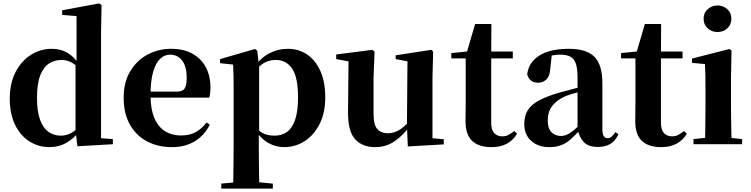

<svg xmlns="http://www.w3.org/2000/svg" viewBox="-20 -842 4385 1121"><path d="M269 17Q204 17 151 -17Q98 -51 67.5 -114.5Q37 -178 37 -266Q37 -356 71 -421.5Q105 -487 161 -522Q217 -557 283 -557Q335 -557 375 -533Q415 -509 449 -458H458L440 -443Q415 -470 390 -481Q365 -492 339 -492Q300 -492 267.5 -472Q235 -452 215.5 -403.5Q196 -355 196 -271Q196 -191 214 -142.5Q232 -94 263.5 -72Q295 -50 334 -50Q363 -50 388 -61.5Q413 -73 437 -98L458 -80H447Q414 -35 369 -9Q324 17 269 17ZM432 12 421 -79V-81V-464L427 -476V-748L343 -755V-782L558 -822L573 -813L570 -655V-35L639 -30V0Z M985 17Q902 17 838.5 -16.5Q775 -50 738.5 -114.5Q702 -179 702 -272Q702 -363 741 -427Q780 -491 843 -524Q906 -557 978 -557Q1054 -557 1105.5 -527.5Q1157 -498 1183 -447Q1209 -396 1209 -333Q1209 -299 1202 -272H766V-307H1012Q1046 -307 1058 -325.5Q1070 -344 1070 -388Q1070 -454 1043.5 -488.5Q1017 -523 972 -523Q941 -523 915 -498.5Q889 -474 874 -422Q859 -370 859 -286Q859 -204 882 -151.5Q905 -99 945 -75Q985 -51 1036 -51Q1089 -51 1124.5 -71.5Q1160 -92 1186 -127L1205 -114Q1173 -51 1117 -17Q1061 17 985 17Z M1272 259V230L1380 220H1471L1573 230V259ZM1341 259Q1342 215 1342.5 171.5Q1343 128 1343.5 86.5Q1344 45 1344 10V-314Q1344 -364 1343.5 -396.5Q1343 -429 1341 -465L1265 -473V-497L1469 -556L1482 -546L1491 -467L1493 -462V-75L1491 -61V10Q1491 44 1491.5 85.5Q1492 127 1492.5 171Q1493 215 1494 259ZM1639 17Q1590 17 1547 -7Q1504 -31 1468 -84H1456L1476 -96Q1501 -69 1526 -59.5Q1551 -50 1584 -50Q1624 -50 1654.5 -71Q1685 -92 1702.5 -141Q1720 -190 1720 -273Q1720 -393 1685 -442.5Q1650 -492 1590 -492Q1560 -492 1532 -480Q1504 -468 1468 -427L1453 -441H1460Q1498 -502 1550 -529.5Q1602 -557 1661 -557Q1723 -557 1772 -524.5Q1821 -492 1850 -428.5Q1879 -365 1879 -274Q1879 -184 1846.5 -119Q1814 -54 1759.5 -18.5Q1705 17 1639 17Z M2170 17Q2096 17 2053.5 -29Q2011 -75 2012 -188L2015 -501L2046 -478L1943 -497V-524L2154 -551L2167 -541L2161 -391V-176Q2161 -113 2183 -88.5Q2205 -64 2244 -64Q2286 -64 2322.5 -90.5Q2359 -117 2387 -157L2423 -103H2370Q2333 -51 2283.5 -17Q2234 17 2170 17ZM2361 13 2356 -108V-111L2359 -484L2290 -497V-519L2498 -551L2509 -541L2505 -391V-35L2571 -29V1Z M2774 -501V-541H2974V-501ZM2849 17Q2775 17 2736.5 -19.5Q2698 -56 2698 -135Q2698 -164 2698.5 -188Q2699 -212 2699 -242V-501H2615V-532L2722 -543L2704 -531L2754 -702H2849L2848 -524V-514V-125Q2848 -84 2865.5 -65Q2883 -46 2913 -46Q2933 -46 2948 -54Q2963 -62 2983 -77L2999 -61Q2977 -24 2940 -3.5Q2903 17 2849 17Z M3186 17Q3123 17 3082 -19Q3041 -55 3041 -118Q3041 -163 3060 -196Q3079 -229 3125 -254.5Q3171 -280 3249 -302Q3288 -313 3338.5 -326Q3389 -339 3429 -349V-323Q3389 -313 3349 -302Q3309 -291 3285 -282Q3233 -260 3205.5 -225.5Q3178 -191 3178 -138Q3178 -93 3199.5 -70.5Q3221 -48 3257 -48Q3271 -48 3288.5 -55Q3306 -62 3329.5 -81Q3353 -100 3385 -136L3402 -81H3364Q3336 -50 3311 -28Q3286 -6 3256.5 5.5Q3227 17 3186 17ZM3469 16Q3415 16 3387.5 -13.5Q3360 -43 3352 -92V-95V-387Q3352 -440 3342.5 -469.5Q3333 -499 3310.5 -511Q3288 -523 3250 -523Q3225 -523 3198.5 -517.5Q3172 -512 3135 -498L3202 -523L3193 -446Q3191 -398 3170.5 -378.5Q3150 -359 3123 -359Q3071 -359 3058 -408Q3066 -477 3128 -517Q3190 -557 3301 -557Q3405 -557 3451 -510Q3497 -463 3497 -357V-91Q3497 -60 3505 -47.5Q3513 -35 3528 -35Q3540 -35 3550 -43Q3560 -51 3573 -71L3591 -58Q3572 -19 3543 -1.5Q3514 16 3469 16Z M3765 -501V-541H3965V-501ZM3840 17Q3766 17 3727.5 -19.5Q3689 -56 3689 -135Q3689 -164 3689.5 -188Q3690 -212 3690 -242V-501H3606V-532L3713 -543L3695 -531L3745 -702H3840L3839 -524V-514V-125Q3839 -84 3856.5 -65Q3874 -46 3904 -46Q3924 -46 3939 -54Q3954 -62 3974 -77L3990 -61Q3968 -24 3931 -3.5Q3894 17 3840 17Z M4029 0V-30L4135 -41H4205L4313 -30V0ZM4096 0Q4097 -26 4097.5 -68Q4098 -110 4098.5 -156Q4099 -202 4099 -236V-313Q4099 -363 4098.5 -398Q4098 -433 4096 -468L4020 -475V-500L4239 -556L4251 -547L4248 -390V-236Q4248 -202 4248.5 -156Q4249 -110 4250 -68Q4251 -26 4252 0ZM4169 -655Q4136 -655 4112 -676.5Q4088 -698 4088 -733Q4088 -767 4112 -788.5Q4136 -810 4169 -810Q4203 -810 4226.5 -788.5Q4250 -767 4250 -733Q4250 -698 4226.5 -676.5Q4203 -655 4169 -655Z"/></svg>

Font: Noto Serif JP ExtraBold
Style: Regular
Weight: 800
Designer: Ryoko NISHIZUKA 西塚涼子 (kana & ideographs); Frank Grießhammer (Latin, Greek & Cyrillic); Wenlong ZHANG 张文龙 (bopomofo); San
Foundry: Adobe
Version: Version 2.003-H1;hotconv 1.1.1;makeotfexe 2.6.0